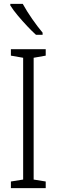

<svg xmlns="http://www.w3.org/2000/svg" viewBox="-20 -967 291 987"><path d="M215 0H36V-34L99 -44V-670L36 -681V-714H215V-681L153 -670V-44L215 -34ZM97 -947Q118 -909 145.5 -869.5Q173 -830 199 -799V-788H165Q145 -806 120 -832.5Q95 -859 71.5 -887Q48 -915 33 -939V-947Z"/></svg>

Font: Noto Sans Tamil ExtraCondensed Light
Style: Regular
Weight: 300
Width: 2
Designer: Jelle Bosma - Monotype Design Team
Foundry: Monotype Imaging Inc.
Version: Version 2.004; ttfautohint (v1.8.4.7-5d5b)